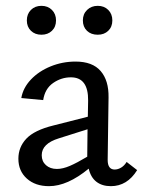

<svg xmlns="http://www.w3.org/2000/svg" viewBox="-20 -633 491 658"><path d="M450 -50Q416 5 360 5Q330 5 310.5 -10Q291 -25 284 -55Q211 5 148 5Q101 5 72 -21Q43 -47 43 -89Q43 -129 70.5 -158Q98 -187 163 -203L281 -233L282 -288Q283 -368 223 -368Q190 -368 162 -348.5Q134 -329 128 -290L53 -297Q59 -332 86 -360.5Q113 -389 153.5 -405.5Q194 -422 239 -422Q297 -422 325 -389.5Q353 -357 352 -299L349 -85Q349 -52 373 -52Q384 -52 395 -58.5Q406 -65 414 -78ZM175 -54Q195 -54 219.5 -64.5Q244 -75 279 -96V-99L280 -190L182 -159Q123 -141 123 -101Q123 -80 137.5 -67Q152 -54 175 -54ZM72 -563Q72 -585 86 -599Q100 -613 122 -613Q144 -613 158 -599Q172 -585 172 -563Q172 -541 158 -527.5Q144 -514 122 -514Q100 -514 86 -527.5Q72 -541 72 -563ZM264 -563Q264 -585 278.5 -599Q293 -613 315 -613Q337 -613 351 -599Q365 -585 365 -563Q365 -541 351 -527.5Q337 -514 315 -514Q292 -514 278 -527.5Q264 -541 264 -563Z"/></svg>

Font: Ysabeau Medium
Style: Regular
Weight: 500
Designer: Christian Thalmann (Catharsis Fonts)
Version: Version 0.003